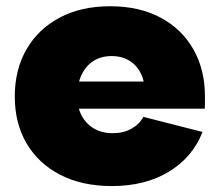

<svg xmlns="http://www.w3.org/2000/svg" viewBox="-20 -598 720 630"><path d="M347 12.5Q249 12.5 177.5 -24.5Q106 -61.5 67.2 -127.5Q28.5 -193.5 28.5 -281.5Q28.5 -369.5 67 -436.2Q105.5 -503 175.8 -540.2Q246 -577.5 341.5 -577.5Q437 -577.5 506.8 -540.2Q576.5 -503 614.5 -436.2Q652.5 -369.5 652.5 -281.5Q652.5 -269.5 652.5 -259.8Q652.5 -250 652 -241.5H455Q456 -252 456.2 -263.2Q456.5 -274.5 456.5 -287.5Q456.5 -326.5 443.2 -354.8Q430 -383 405.2 -398.5Q380.5 -414 346 -414Q312 -414 286.8 -398Q261.5 -382 247.5 -352.2Q233.5 -322.5 233.5 -281.5Q233.5 -246 247.8 -219Q262 -192 288 -176.5Q314 -161 350 -161Q385 -161 411 -175.5Q437 -190 450.5 -214.5L644.5 -165Q612.5 -82.5 534.8 -35Q457 12.5 347 12.5ZM156 -241.5V-330.5H508.5L514.5 -241.5Z"/></svg>

Font: Hepta Slab ExtraLight ExtraBold
Style: Regular
Weight: 800
Version: Version 1.102